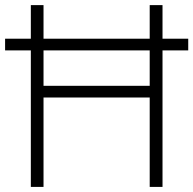

<svg xmlns="http://www.w3.org/2000/svg" viewBox="-20 -734 759 754"><path d="M101.1 -582V-713.9H150.9V-582H567.9V-713.9H618.2V-582H719.2V-536.1H618.2V0H567.9V-351.1H150.9V0H101.1V-536.1H0V-582ZM567.9 -397V-536.1H150.9V-397Z"/></svg>

Font: JBL Sans
Style: Light
Weight: 300
Version: Version 1.10